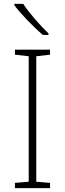

<svg xmlns="http://www.w3.org/2000/svg" viewBox="-20 -970 334 990"><path d="M100 -950H54V-943C87 -899 150 -833 201 -790H230V-798C188 -837 127 -907 100 -950ZM238 0V-27L167 -33V-680L238 -688V-714H57V-688L128 -680V-33L57 -27V0Z"/></svg>

Font: Noto Sans Ethiopic ExtraLight
Style: Regular
Weight: 200
Designer: Monotype Design Team
Foundry: Monotype Imaging Inc.
Version: Version 2.102